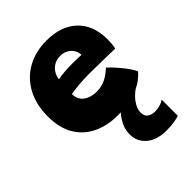

<svg xmlns="http://www.w3.org/2000/svg" viewBox="-219 -645 998 998"><g transform="rotate(-45 280.0 -146.0)"><path d="M508 109V227Q496 232 471.8 236.2Q447.5 240.5 408.5 240.5Q369.5 240.5 336.2 226.8Q303 213 282.8 185.5Q262.5 158 262.5 117.5Q262.5 85.5 276.5 56.8Q290.5 28 311 4.8Q331.5 -18.5 352.5 -33.8Q373.5 -49 387 -53.5L451 -25.5Q438 -17 422 -0.8Q406 15.5 394.5 36.2Q383 57 383 78Q383 106.5 400.2 117.5Q417.5 128.5 439 128.5Q457.5 128.5 474.8 124Q492 119.5 508 109ZM525 -82.5Q510.5 -64.5 488.8 -48.2Q467 -32 437.8 -20.2Q408.5 -8.5 371.2 -1.5Q334 5.5 288 5.5Q212.5 5.5 153.2 -23Q94 -51.5 60.8 -107.5Q27.5 -163.5 27.5 -247.5Q27.5 -333.5 61.5 -397.5Q95.5 -461.5 157.5 -496.8Q219.5 -532 302.5 -532Q407.5 -532 468.5 -475.2Q529.5 -418.5 531 -316.5Q531 -297 529.8 -282Q528.5 -267 525 -249.5Q517.5 -250 491.8 -250.5Q466 -251 434 -251.5Q402 -252 374.5 -252.5Q347 -253 336 -253Q295.5 -253 258.5 -249.5Q221.5 -246 198.5 -242Q198.5 -234.5 199.5 -227Q200.5 -219.5 203 -213Q209 -195.5 223 -183.5Q237 -171.5 257 -165.2Q277 -159 299.5 -159Q318 -159 334.2 -162.8Q350.5 -166.5 365.5 -174Q380.5 -181.5 394 -191.5Q407.5 -201.5 421 -214Q424 -211.5 437.5 -198Q451 -184.5 468.2 -164.5Q485.5 -144.5 501.2 -122.8Q517 -101 525 -82.5ZM205.5 -344Q224 -347.5 251.8 -350Q279.5 -352.5 316.5 -352.5Q337 -352.5 354 -351.8Q371 -351 378 -350.5Q378 -359 375 -369.5Q371 -384.5 360.2 -397Q349.5 -409.5 333.5 -417.2Q317.5 -425 296 -425Q267.5 -425 247.8 -412.5Q228 -400 217.5 -381.2Q207 -362.5 205.5 -344Z"/></g></svg>

Font: Grandstander Thin ExtraBold
Style: Regular
Weight: 800
Version: Version 1.200